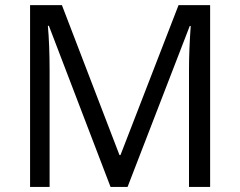

<svg xmlns="http://www.w3.org/2000/svg" viewBox="-20 -734 943 754"><path d="M414.1 0 171.9 -632.8H168Q174.8 -557.6 174.8 -454.1V0H98.1V-713.9H223.1L449.2 -125H453.1L681.2 -713.9H805.2V0H722.2V-460Q722.2 -539.1 729 -631.8H725.1L481 0Z"/></svg>

Font: CAA NEO Sans
Style: Regular
Weight: 400
Version: Version 1.10